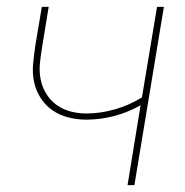

<svg xmlns="http://www.w3.org/2000/svg" viewBox="-20 -540 540 560"><path d="M352 0 390 -233Q353 -212 312.5 -201.5Q272 -191 232 -191Q205 -191 179.5 -197.5Q154 -204 133.5 -218Q113 -232 99 -253.5Q85 -275 79.5 -300.5Q74 -326 76.5 -353Q79 -380 83 -407L102 -520H122L103 -404Q99 -380 96.5 -356Q94 -332 98.5 -309Q103 -286 115 -266.5Q127 -247 145 -234Q163 -221 185.5 -215Q208 -209 232 -209Q273 -209 315 -221Q357 -233 394 -256L438 -520H458L372 0Z"/></svg>

Font: Iosevka Thin
Style: Italic
Weight: 100
Italic angle: -9°
Monospace: yes
Designer: Belleve Invis
Foundry: Belleve Invis
Version: Version 32.5.0; ttfautohint (v1.8.4)